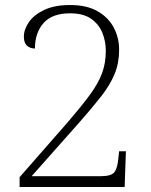

<svg xmlns="http://www.w3.org/2000/svg" viewBox="-20 -744 599 764"><path d="M58 0V-39L249 -257Q304 -321 337.5 -366.5Q371 -412 386 -452.5Q401 -493 401 -542Q401 -579 387.5 -613Q374 -647 343 -669Q312 -691 259 -691Q187 -691 153 -652Q119 -613 119 -551Q100 -551 87.5 -562Q75 -573 75 -598Q75 -627 95 -656Q115 -685 156 -704.5Q197 -724 259 -724Q325 -724 368 -699.5Q411 -675 432.5 -634.5Q454 -594 454 -546Q454 -493 436 -449.5Q418 -406 382.5 -360.5Q347 -315 294 -255L106 -43H383Q424 -43 436 -60Q448 -77 451 -115L454 -142H481L476 0Z"/></svg>

Font: Noto Serif Tibetan ExtraLight
Style: Regular
Weight: 200
Designer: Monotype Design Team
Foundry: Monotype Imaging Inc.
Version: Version 2.103; ttfautohint (v1.8.4.7-5d5b)